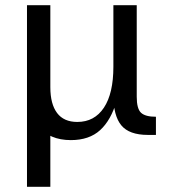

<svg xmlns="http://www.w3.org/2000/svg" viewBox="-20 -520 650 740"><path d="M84 -500H174V200H84ZM429 -130Q408 -57 366 -18.5Q324 20 253 20Q171 20 127.5 -33.5Q84 -87 84 -196V-500H174V-184Q174 -119 200 -84.5Q226 -50 278 -50Q344 -50 380.5 -105Q417 -160 417 -263L429 -203ZM581 0H550Q478 0 447.5 -37Q417 -74 417 -153V-500H507V-147Q507 -101 523.5 -85.5Q540 -70 581 -70Z"/></svg>

Font: Moderustic
Style: Regular
Weight: 400
Designer: Tural Alisoy
Foundry: TAFT Foundry
Version: Version 2.120